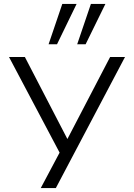

<svg xmlns="http://www.w3.org/2000/svg" viewBox="-20 -780 686 980"><path d="M188 180 298 -27V25L26 -489H107L331 -57H317L542 -489H618L265 180ZM374 -554 444 -760H518L417 -554ZM228 -554 298 -760H371L271 -554Z"/></svg>

Font: Nunito Sans 10pt Expanded Light
Style: Regular
Weight: 300
Width: 7
Designer: Vernon Adams
Foundry: Vernon Adams
Version: Version 3.101;gftools[0.9.27]